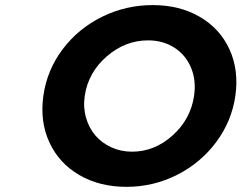

<svg xmlns="http://www.w3.org/2000/svg" viewBox="-20 -725 946 752"><path d="M149.9 -350.1Q164.1 -450.7 225.3 -532Q286.6 -613.3 379.6 -659.2Q472.7 -705.1 578.1 -705.1Q683.6 -705.1 762.7 -658.9Q841.8 -612.8 878.9 -531.5Q916 -450.2 901.9 -350.1Q887.7 -250.5 826.9 -168.7Q766.1 -86.9 673.3 -40Q580.6 6.8 475.1 6.8Q369.6 6.8 290 -39.8Q210.4 -86.4 173.1 -168.2Q135.7 -250 149.9 -350.1ZM312 -350.1Q305.2 -305.2 316.9 -264.2Q328.6 -223.1 353.8 -194.1Q378.9 -165 416.3 -147.9Q453.6 -130.9 497.1 -130.9Q585 -130.9 655.8 -194.3Q726.6 -257.8 740.2 -350.1Q749 -410.6 728 -460.4Q707 -510.3 662.6 -538.6Q618.2 -566.9 560.1 -566.9Q470.7 -566.9 398.2 -504.2Q325.7 -441.4 312 -350.1Z"/></svg>

Font: Trueno SemiBold
Style: Italic
Weight: 600
Designer: Julieta Ulanovsky
Foundry: Julieta Ulanovsky
Version: Version 3.001b | FøM Fix